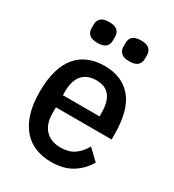

<svg xmlns="http://www.w3.org/2000/svg" viewBox="-180 -834 860 949"><g transform="rotate(30 250.5 -359.5)"><path d="M259 12Q210 12 169 -4Q128 -20 99 -53.5Q70 -87 53.5 -138Q37 -189 37 -260Q37 -331 52 -382.5Q67 -434 95.5 -467Q124 -500 163.5 -516Q203 -532 253 -532Q352 -532 407.5 -467Q463 -402 463 -260V-234H145V-201Q145 -139 176.5 -106Q208 -73 263 -73Q310 -73 340.5 -94Q371 -115 392 -153L452 -96Q424 -47 376.5 -17.5Q329 12 259 12ZM253 -450Q201 -450 173 -418.5Q145 -387 145 -324V-303H354V-324Q354 -450 253 -450ZM163 -612Q131 -612 116.5 -625Q102 -638 102 -661V-682Q102 -705 116.5 -718Q131 -731 163 -731Q195 -731 209.5 -718Q224 -705 224 -682V-661Q224 -638 209.5 -625Q195 -612 163 -612ZM345 -612Q313 -612 298.5 -625Q284 -638 284 -661V-682Q284 -705 298.5 -718Q313 -731 345 -731Q377 -731 391.5 -718Q406 -705 406 -682V-661Q406 -638 391.5 -625Q377 -612 345 -612Z"/></g></svg>

Font: IBM Plex Sans Cond Medm
Style: Regular
Weight: 500
Width: 3
Designer: Mike Abbink, Paul van der Laan, Pieter van Rosmalen
Foundry: Bold Monday
Version: Version 1.3